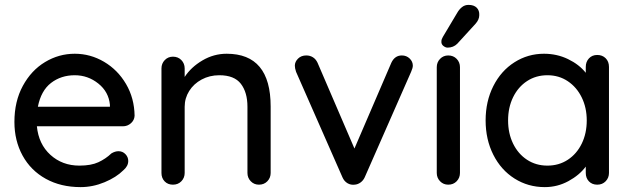

<svg xmlns="http://www.w3.org/2000/svg" viewBox="-20 -756 2583 786"><path d="M483 -239H131Q138 -166 186.5 -122Q235 -78 305 -78Q353 -78 383 -92Q413 -106 436 -128Q451 -137 465 -137Q482 -137 493.5 -125Q505 -113 505 -97Q505 -76 485 -59Q456 -30 408 -10Q360 10 310 10Q229 10 167.5 -24Q106 -58 72.5 -119Q39 -180 39 -257Q39 -341 73.5 -404.5Q108 -468 164.5 -502Q221 -536 286 -536Q350 -536 406 -503Q462 -470 496 -412Q530 -354 531 -282Q530 -264 516 -251.5Q502 -239 483 -239ZM135 -319H430V-327Q425 -380 382.5 -414Q340 -448 286 -448Q230 -448 189 -416.5Q148 -385 135 -319Z M1088 -320V-48Q1088 -28 1074.5 -14Q1061 0 1040 0Q1020 0 1006.5 -14Q993 -28 993 -48V-319Q993 -378 966 -413Q939 -448 878 -448Q838 -448 805.5 -430.5Q773 -413 754.5 -383.5Q736 -354 736 -319V-48Q736 -28 722.5 -14Q709 0 688 0Q667 0 654 -13.5Q641 -27 641 -48V-476Q641 -496 654.5 -510Q668 -524 688 -524Q709 -524 722.5 -510Q736 -496 736 -476V-441Q762 -481 808.5 -508.5Q855 -536 908 -536Q1088 -536 1088 -320Z M1670 -487Q1670 -478 1663 -462L1473 -30Q1467 -17 1456 -9Q1445 -1 1432 0Q1416 2 1402.5 -6Q1389 -14 1382 -30L1192 -462Q1187 -477 1187 -487Q1187 -503 1200 -516Q1213 -529 1234 -529Q1249 -529 1261 -521.5Q1273 -514 1280 -499L1431 -148L1582 -499Q1596 -529 1625 -529Q1644 -529 1657 -516.5Q1670 -504 1670 -487Z M1815 0Q1795 0 1781.5 -14Q1768 -28 1768 -48V-481Q1768 -501 1781.5 -515Q1795 -529 1815 -529Q1836 -529 1849.5 -515Q1863 -501 1863 -481V-48Q1863 -28 1849.5 -14Q1836 0 1815 0ZM1787 -587Q1787 -595 1793 -605L1852 -704Q1860 -718 1871.5 -727Q1883 -736 1898 -736Q1920 -736 1931.5 -724.5Q1943 -713 1942 -694Q1942 -676 1927 -659L1852 -577Q1836 -561 1812 -561Q1804 -561 1795 -568Q1786 -575 1787 -587Z M2473 -482V-48Q2473 -28 2459.5 -14Q2446 0 2425 0Q2404 0 2391 -13.5Q2378 -27 2378 -48V-74Q2352 -39 2307 -14.5Q2262 10 2210 10Q2142 10 2086.5 -25Q2031 -60 1999.5 -122.5Q1968 -185 1968 -263Q1968 -341 1999.5 -403.5Q2031 -466 2086 -501Q2141 -536 2207 -536Q2260 -536 2305.5 -514Q2351 -492 2378 -458V-482Q2378 -503 2391 -517Q2404 -531 2425 -531Q2446 -531 2459.5 -517.5Q2473 -504 2473 -482ZM2382 -263Q2382 -315 2361.5 -357Q2341 -399 2304.5 -423.5Q2268 -448 2221 -448Q2174 -448 2137.5 -424Q2101 -400 2080.5 -358Q2060 -316 2060 -263Q2060 -210 2080.5 -168Q2101 -126 2137.5 -102Q2174 -78 2221 -78Q2268 -78 2304.5 -102Q2341 -126 2361.5 -168Q2382 -210 2382 -263Z"/></svg>

Font: Quicksand Medium
Style: Regular
Weight: 500
Designer: Andrew Paglinawan
Foundry: Andrew Paglinawan
Version: Version 3.000